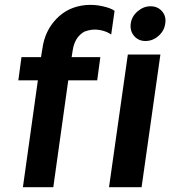

<svg xmlns="http://www.w3.org/2000/svg" viewBox="-20 -776 726 796"><path d="M75 0 137 -443H56L69 -539H150L156 -576Q166 -648 214 -698Q262 -748 335 -755Q371 -758 406 -750Q441 -742 455 -731L441 -633Q421 -647 391.5 -652Q362 -657 330 -645Q289 -622 281 -565L277 -539H396L383 -443H263L201 0ZM583 -606Q554 -606 536 -627Q518 -648 522 -678Q526 -708 550.5 -729Q575 -750 604 -750Q634 -750 652 -729Q670 -708 665 -678Q661 -648 637 -627Q613 -606 583 -606ZM510 -550H645L567 0H432Z"/></svg>

Font: Oakes Grotesk
Style: Bold Italic
Weight: 600
Italic angle: -8°
Designer: Samuel Oakes
Foundry: Samuel Oakes
Version: Version 1.000;PS 001.000;hotconv 1.0.88;makeotf.lib2.5.64775